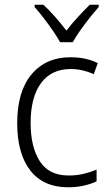

<svg xmlns="http://www.w3.org/2000/svg" viewBox="-20 -785 462 815"><path d="M270 10Q164 10 108.5 -61.5Q53 -133 53 -262Q53 -397 114 -469.5Q175 -542 279 -542Q313 -542 342.5 -535.5Q372 -529 395 -517L378 -470Q330 -492 280 -492Q198 -492 154 -432Q110 -372 110 -263Q110 -161 149 -100.5Q188 -40 272 -40Q305 -40 334.5 -47Q364 -54 390 -65V-15Q366 -4 335.5 3Q305 10 270 10ZM235 -606Q223 -628 204 -655.5Q185 -683 164.5 -709.5Q144 -736 127 -755V-765H164Q188 -743 214 -713.5Q240 -684 262 -655Q285 -685 310 -712Q335 -739 361 -765H399V-755Q381 -735 360 -708.5Q339 -682 320 -655Q301 -628 289 -606Z"/></svg>

Font: Noto Sans Sinhala SemiCondensed Light
Style: Regular
Weight: 300
Width: 4
Designer: Jelle Bosma - Monotype Design Team
Foundry: Monotype Imaging Inc.
Version: Version 2.006; ttfautohint (v1.8.4.7-5d5b)